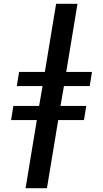

<svg xmlns="http://www.w3.org/2000/svg" viewBox="-20 -843 540 1006"><path d="M114 143 173 -214H38L50 -288H185L203 -392H68L80 -466H215L274 -823H386L327 -466H462L450 -392H315L297 -288H432L420 -214H285L226 143Z"/></svg>

Font: Iosevka
Style: Bold Italic
Weight: 700
Italic angle: -9°
Monospace: yes
Designer: Belleve Invis
Foundry: Belleve Invis
Version: Version 32.5.0; ttfautohint (v1.8.4)